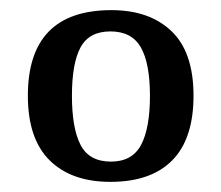

<svg xmlns="http://www.w3.org/2000/svg" viewBox="-20 -739 437 379"><path d="M198 -380Q121 -380 78 -422.5Q35 -465 35 -550Q35 -719 200 -719Q275 -719 318.5 -677.5Q362 -636 362 -550Q362 -465 320 -422.5Q278 -380 198 -380ZM199 -420Q241 -420 258.5 -453Q276 -486 276 -550Q276 -614 258 -645.5Q240 -677 198 -677Q156 -677 139 -645.5Q122 -614 122 -550Q122 -486 139 -453Q156 -420 199 -420Z"/></svg>

Font: Noto Serif Toto
Style: Regular
Weight: 400
Designer: Monotype Design Team
Foundry: Monotype Imaging Inc.
Version: Version 2.001